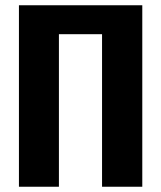

<svg xmlns="http://www.w3.org/2000/svg" viewBox="-20 -710 613 730"><path d="M521 -690V0H368V-580H204V0H52V-690Z"/></svg>

Font: exo2condensed_b
Style: Bold
Weight: 700
Width: 3
Designer: Natanael Gama
Version: Version 1.001;PS 001.001;hotconv 1.0.70;makeotf.lib2.5.58329